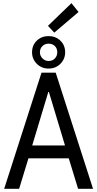

<svg xmlns="http://www.w3.org/2000/svg" viewBox="-20 -1170 602 1190"><path d="M5.9 0 237.3 -719.7H325.2L556.6 0H463.9L406.2 -188.5H156.2L98.6 0ZM279.3 -599.6 179.7 -268.6H382.8L283.2 -599.6ZM316.4 -967.8 277.3 -1009.8 422.9 -1150.4 466.8 -1095.7ZM281.2 -745.1Q237.3 -745.1 208 -774.7Q178.7 -804.2 178.7 -845.7Q178.7 -889.6 208 -918Q237.3 -946.3 281.2 -946.3Q324.7 -946.3 354.2 -918Q383.8 -889.6 383.8 -845.7Q383.8 -804.2 354.5 -774.7Q325.2 -745.1 281.2 -745.1ZM281.2 -792Q305.7 -792 320.3 -807.9Q335 -823.7 335 -845.7Q335 -870.1 319.8 -884.8Q304.7 -899.4 281.2 -899.4Q259.3 -899.4 243.4 -884.8Q227.5 -870.1 227.5 -845.7Q227.5 -823.7 243.4 -807.9Q259.3 -792 281.2 -792Z"/></svg>

Font: Reddit Mono
Style: Regular
Weight: 400
Monospace: yes
Designer: Stephen Hutchings
Foundry: Reddit
Version: Version 1.014; ttfautohint (v1.8.4.7-5d5b)